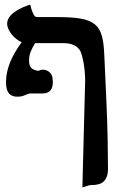

<svg xmlns="http://www.w3.org/2000/svg" viewBox="-20 -596 516 832"><path d="M164 -191C199 -191 209 -213 209 -241C209 -244 209 -247 208 -250C208 -251 208 -252 208 -253C208 -276 189 -294 166 -294C159 -294 152 -292 146 -289C146 -289 145 -289 145 -289C113 -295 106 -307 106 -336C106 -362 117 -384 132 -409H256C291 -409 316 -397 328 -375C338 -354 349 -301 349 -246L337 216C369 206 370 206 372 206C400 206 448 205 448 135C448 73 446 -45 442 -135L432 -357C426 -493 398 -522 225 -522H139C127 -522 117 -549 111 -576C111 -576 11 -548 11 -494C11 -463 42 -427 74 -413C33 -357 6 -300 6 -240C6 -190 27 -177 56 -177C74 -177 82 -181 91 -185C99 -188 106 -191 109 -191Z"/></svg>

Font: Libertinus Serif Semibold
Style: Regular
Weight: 600
Designer: Philipp H. Poll, Khaled Hosny
Foundry: Caleb Maclennan
Version: Version 7.050;RELEASE